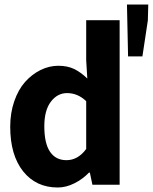

<svg xmlns="http://www.w3.org/2000/svg" viewBox="-20 -812 672 844"><path d="M543 -564 538.1 -792H631.8L629.9 -722.2L606 -564ZM233.9 12.2Q138.2 12.2 81.5 -59.1Q24.9 -130.4 24.9 -254.9Q24.9 -315.4 42.7 -366.9Q60.5 -418.5 90.3 -451.9Q120.1 -485.4 158.2 -504.2Q196.3 -522.9 236.8 -522.9Q276.4 -522.9 305.7 -508.8Q335 -494.6 363.8 -466.8L358.9 -546.9V-723.1H505.9V0H386.2L375 -53.2H371.1Q342.8 -23.9 306.4 -5.9Q270 12.2 233.9 12.2ZM272 -107.9Q322.8 -107.9 358.9 -157.2V-367.2Q321.8 -402.8 274.9 -402.8Q232.4 -402.8 203.6 -365Q174.8 -327.1 174.8 -256.8Q174.8 -181.6 200 -144.8Q225.1 -107.9 272 -107.9Z"/></svg>

Font: Office Code Pro D Bold
Style: Regular
Weight: 700
Designer: Nathan Rutzky & Paul D. Hunt
Foundry: Adobe Systems Incorporated
Version: Version 1.004;PS 001.004;hotconv 1.0.70;makeotf.lib2.5.58329